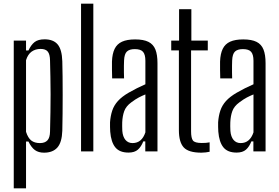

<svg xmlns="http://www.w3.org/2000/svg" viewBox="-20 -820 1510 1040"><path d="M54.5 200V-600H121V-546.5H134Q148.5 -577.5 167.5 -592.2Q186.5 -607 221.5 -607Q269 -607 292.2 -579.5Q315.5 -552 317.5 -488Q318.5 -454 319 -406.5Q319.5 -359 319.5 -306.5Q319.5 -254 319 -203.5Q318.5 -153 317.5 -112Q315.5 -49 290.8 -21Q266 7 218.5 7Q188.5 7 169 -7.2Q149.5 -21.5 134 -53.5H121V200ZM196.5 -45Q223.5 -45 237 -59.8Q250.5 -74.5 251 -107.5Q252.5 -162 253.2 -212.5Q254 -263 254 -310.2Q254 -357.5 253 -402.8Q252 -448 251 -492.5Q250.5 -526 238.8 -540.5Q227 -555 200 -555Q172 -555 151.5 -540.5Q131 -526 121 -494V-106Q131.5 -73 149.2 -59Q167 -45 196.5 -45Z M419 0V-800H485.5V0Z M676 6.5Q627.5 6.5 604.5 -22Q581.5 -50.5 577 -107Q576.5 -119.5 576 -132.5Q575.5 -145.5 576 -157.5Q578.5 -192.5 588 -221Q597.5 -249.5 618.8 -273Q640 -296.5 677 -318Q698.5 -330.5 721.5 -342Q744.5 -353.5 767.5 -363.5V-491Q767.5 -524 755 -539Q742.5 -554 710 -554Q681.5 -554 667.5 -541Q653.5 -528 652 -492.5Q651.5 -481 651.2 -463.8Q651 -446.5 651.2 -428.2Q651.5 -410 652 -395.5H587.5Q587 -415.5 586.5 -441Q586 -466.5 586.5 -486.5Q588 -529 601 -555.5Q614 -582 641 -594.2Q668 -606.5 712 -606.5Q758 -606.5 784.2 -593.2Q810.5 -580 821.8 -551.8Q833 -523.5 833 -478V0H767V-54H756Q745 -25.5 727 -9.5Q709 6.5 676 6.5ZM698 -45Q723.5 -45 740.8 -59.8Q758 -74.5 767.5 -103V-308.5Q750 -301.5 731.8 -292Q713.5 -282.5 691 -265.5Q662.5 -244.5 653 -218.2Q643.5 -192 642 -157.5Q641.5 -148.5 641.8 -136Q642 -123.5 642.5 -111Q645 -79.5 659.5 -62.2Q674 -45 698 -45Z M1071 7Q1001.5 7 975.2 -21.5Q949 -50 949 -115V-547H907.5V-600H950V-770H1016.5V-600H1105.5V-547H1015V-108.5Q1015 -72.5 1025 -59Q1035 -45.5 1072.5 -45.5Q1086.5 -45.5 1095.5 -46.2Q1104.5 -47 1115.5 -49V2Q1106 4 1094.5 5.5Q1083 7 1071 7Z M1261.5 6.5Q1213 6.5 1190 -22Q1167 -50.5 1162.5 -107Q1162 -119.5 1161.5 -132.5Q1161 -145.5 1161.5 -157.5Q1164 -192.5 1173.5 -221Q1183 -249.5 1204.2 -273Q1225.5 -296.5 1262.5 -318Q1284 -330.5 1307 -342Q1330 -353.5 1353 -363.5V-491Q1353 -524 1340.5 -539Q1328 -554 1295.5 -554Q1267 -554 1253 -541Q1239 -528 1237.5 -492.5Q1237 -481 1236.8 -463.8Q1236.5 -446.5 1236.8 -428.2Q1237 -410 1237.5 -395.5H1173Q1172.5 -415.5 1172 -441Q1171.5 -466.5 1172 -486.5Q1173.5 -529 1186.5 -555.5Q1199.5 -582 1226.5 -594.2Q1253.5 -606.5 1297.5 -606.5Q1343.5 -606.5 1369.8 -593.2Q1396 -580 1407.2 -551.8Q1418.5 -523.5 1418.5 -478V0H1352.5V-54H1341.5Q1330.5 -25.5 1312.5 -9.5Q1294.5 6.5 1261.5 6.5ZM1283.5 -45Q1309 -45 1326.2 -59.8Q1343.5 -74.5 1353 -103V-308.5Q1335.5 -301.5 1317.2 -292Q1299 -282.5 1276.5 -265.5Q1248 -244.5 1238.5 -218.2Q1229 -192 1227.5 -157.5Q1227 -148.5 1227.2 -136Q1227.5 -123.5 1228 -111Q1230.5 -79.5 1245 -62.2Q1259.5 -45 1283.5 -45Z"/></svg>

Font: Big Shoulders Display Thin
Style: Regular
Weight: 400
Version: Version 2.002